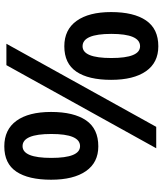

<svg xmlns="http://www.w3.org/2000/svg" viewBox="50 -814 774 915"><g transform="rotate(-90 437.5 -357.0)"><path d="M197 -276Q120 -276 79 -335Q38 -394 38 -501Q38 -609 76.5 -666.5Q115 -724 197 -724Q277 -724 319 -666Q361 -608 361 -501Q361 -393 321 -334.5Q281 -276 197 -276ZM188 0 584 -714H686L290 0ZM198 -363Q256 -363 256 -500Q256 -637 198 -637Q142 -637 142 -500Q142 -363 198 -363ZM674 10Q596 10 555 -49Q514 -108 514 -215Q514 -323 553 -380.5Q592 -438 674 -438Q753 -438 795 -379.5Q837 -321 837 -215Q837 -107 797 -48.5Q757 10 674 10ZM674 -77Q733 -77 733 -214Q733 -351 674 -351Q618 -351 618 -214Q618 -77 674 -77Z"/></g></svg>

Font: Noto Sans Malayalam SemiBold
Style: Regular
Weight: 600
Designer: Jelle Bosma - Monotype Design Team
Foundry: Monotype Imaging Inc.
Version: Version 2.104; ttfautohint (v1.8.4.7-5d5b)